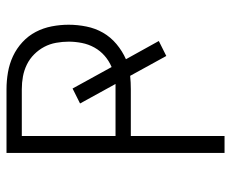

<svg xmlns="http://www.w3.org/2000/svg" viewBox="-80 -630 710 590"><g transform="rotate(-90 275.0 -335.0)"><path d="M100 0V-670H296Q322 -670 348 -665.5Q374 -661 397.5 -650Q421 -639 440.5 -621Q460 -603 472 -580Q484 -557 489 -531Q494 -505 494 -479Q494 -452 488.5 -424.5Q483 -397 469.5 -373.5Q456 -350 434.5 -332Q413 -314 388 -303L444 -202L398 -179L337 -290Q327 -289 316.5 -288.5Q306 -288 296 -288H152V0ZM312 -335 252 -444 298 -467 364 -347Q383 -355 398.5 -368.5Q414 -382 424 -400Q434 -418 438 -438.5Q442 -459 442 -479Q442 -498 438.5 -517.5Q435 -537 426 -554Q417 -571 403 -585Q389 -599 371.5 -607.5Q354 -616 335 -619.5Q316 -623 296 -623H152V-335Z"/></g></svg>

Font: Lode Dark Term
Style: Regular
Weight: 400
Monospace: yes
Designer: Belleve Invis
Foundry: Belleve Invis
Version: Version 29.2.0